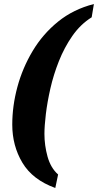

<svg xmlns="http://www.w3.org/2000/svg" viewBox="-20 -794 487 955"><path d="M255 141Q142 100 91.5 15.5Q41 -69 41 -174Q41 -267 66.5 -361.5Q92 -456 142.5 -540.5Q193 -625 269 -686.5Q345 -748 447 -774L436 -708Q380 -673 340 -615.5Q300 -558 273 -490Q246 -422 230.5 -353.5Q215 -285 208 -226Q201 -167 201 -128Q201 -71 216.5 -15Q232 41 269 74Z"/></svg>

Font: Noto Serif Condensed ExtraBold
Style: Italic
Weight: 800
Width: 3
Italic angle: -12°
Designer: Monotype Design Team
Foundry: Monotype Imaging Inc.
Version: Version 2.014; ttfautohint (v1.8.4.7-5d5b)